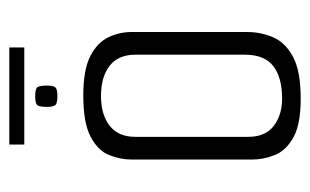

<svg xmlns="http://www.w3.org/2000/svg" viewBox="-150 -528 682 423"><g transform="rotate(-90 191.5 -317.0)"><path d="M185 4Q129 4 100 -12Q71 -28 61 -53Q51 -78 51 -103V-368Q51 -394 61 -418.5Q71 -443 101.5 -459Q132 -475 192 -475Q249 -475 279 -459.5Q309 -444 320.5 -419.5Q332 -395 332 -368V-115Q332 -83 320 -56Q308 -29 276.5 -12.5Q245 4 185 4ZM185 -37Q232 -37 257 -56.5Q282 -76 282 -119V-360Q282 -398 257.5 -417Q233 -436 191 -436Q150 -436 125.5 -417Q101 -398 101 -360V-112Q101 -74 125 -55.5Q149 -37 185 -37ZM191 -532Q173 -532 170 -538Q167 -544 167 -556Q167 -569 170 -575Q173 -581 190 -581Q208 -581 211 -575Q214 -569 214 -556Q214 -544 211 -538Q208 -532 191 -532ZM84 -605V-638H298V-605Z"/></g></svg>

Font: Smooch Sans Thin
Style: Regular
Weight: 400
Version: Version 1.010